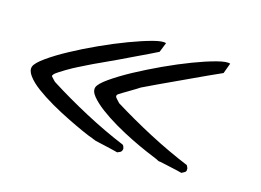

<svg xmlns="http://www.w3.org/2000/svg" viewBox="-57 -456 713 524"><g transform="rotate(15 299.0 -194.0)"><path d="M200.2 -192.4Q204.1 -203.1 228.5 -220.2Q252.9 -237.3 287.1 -255.9Q321.3 -274.4 361.3 -293Q401.4 -311.5 437.5 -325.2Q473.6 -338.9 501.5 -346.2Q529.3 -353.5 539.1 -349.6L528.3 -320.3Q516.6 -315.4 487.3 -301.8Q458 -288.1 424.3 -272.5Q390.6 -256.8 361.3 -243.2Q332 -229.5 320.3 -223.6Q317.4 -221.7 309.6 -216.8Q301.8 -211.9 292.5 -206.5Q283.2 -201.2 275.4 -196.3Q267.6 -191.4 264.6 -189.5Q263.7 -188.5 262.7 -187.5Q261.7 -186.5 261.7 -185.5V-181.6Q262.7 -179.7 268.1 -173.8Q273.4 -168 274.4 -167Q326.2 -134.8 382.8 -105Q439.5 -75.2 496.1 -51.8Q497.1 -50.8 499 -46.4Q501 -42 500 -41V-36.1L499 -35.2Q498 -34.2 498 -33.2Q496.1 -32.2 493.2 -30.3L487.3 -27.3Q483.4 -28.3 473.6 -30.8Q463.9 -33.2 453.6 -35.2Q443.4 -37.1 433.6 -39.6Q423.8 -42 419.9 -42Q418.9 -42 416.5 -43.5Q414.1 -44.9 412.1 -45.9Q402.3 -49.8 381.8 -58.6Q361.3 -67.4 336.4 -79.6Q311.5 -91.8 285.6 -106.9Q259.8 -122.1 239.7 -137.2Q219.7 -152.3 208 -166.5Q196.3 -180.7 200.2 -192.4ZM18.6 -202.1Q22.5 -212.9 46.4 -230Q70.3 -247.1 104.5 -265.6Q138.7 -284.2 178.2 -302.2Q217.8 -320.3 254.4 -334Q291 -347.7 318.4 -355Q345.7 -362.3 355.5 -358.4L344.7 -331.1Q336.9 -327.1 320.8 -319.3Q304.7 -311.5 284.2 -301.8Q263.7 -292 241.2 -281.2Q218.8 -270.5 198.2 -261.2Q177.7 -252 162.1 -244.1L138.7 -232.4Q134.8 -230.5 126.5 -226.1Q118.2 -221.7 109.4 -216.3Q100.6 -210.9 92.3 -205.6Q84 -200.2 81.1 -197.3Q81.1 -197.3 80.1 -195.3L79.1 -194.3Q78.1 -194.3 78.1 -191.4Q78.1 -190.4 79.1 -189.5Q80.1 -188.5 85 -183.1Q89.8 -177.7 91.8 -176.8Q142.6 -144.5 199.2 -114.3Q255.9 -84 312.5 -60.5Q314.5 -59.6 315.9 -55.7Q317.4 -51.8 317.4 -50.8V-48.8Q317.4 -47.9 316.9 -46.9Q316.4 -45.9 316.4 -44.9L315.4 -43Q314.5 -42 314.5 -42Q313.5 -40 309.6 -38.6Q305.7 -37.1 303.7 -36.1Q299.8 -37.1 290 -39.6Q280.3 -42 269.5 -44.4Q258.8 -46.9 250 -48.8Q241.2 -50.8 237.3 -51.8Q236.3 -52.7 232.9 -53.7Q229.5 -54.7 228.5 -55.7Q218.8 -58.6 198.2 -67.9Q177.7 -77.1 152.8 -89.4Q127.9 -101.6 102.5 -116.2Q77.1 -130.9 56.6 -146Q36.1 -161.1 25.4 -175.8Q14.6 -190.4 18.6 -202.1Z"/></g></svg>

Font: Zeyada
Style: Regular
Weight: 400
Version: Version 1.002 2010